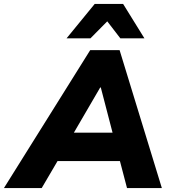

<svg xmlns="http://www.w3.org/2000/svg" viewBox="-76 -961 869 981"><path d="M-56 0 385 -705H535L751 0H573L525 -183L577 -138H176L242 -179L137 0ZM436 -514 281 -248 259 -283H541L509 -245L439 -514ZM264 -765 408 -941H553L662 -765H539L472 -852L386 -765Z"/></svg>

Font: Nunito Sans 11pt Black
Style: Italic
Weight: 900
Italic angle: -9°
Version: Version 3.101;gftools[0.9.27]